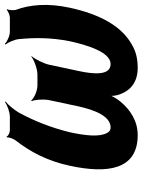

<svg xmlns="http://www.w3.org/2000/svg" viewBox="84 -674 599 808"><g transform="rotate(-90 384.0 -269.5)"><path d="M91 -276C56 -115 75 10 220 10C279 10 327 -21 362 -64C374 -78 387 -102 390 -114H386C383 -102 386 -78 392 -64C408 -20 443 10 503 10C539 10 571 3 598 -13C680 -57 729 -152 756 -276C776 -368 769 -444 747 -503C745 -512 745 -533 750 -539L746 -541C742 -535 723 -528 715 -528H656C637 -528 614 -539 604 -549L601 -546C610 -536 622 -510 624 -489C630 -426 631 -357 615 -276C600 -207 570 -104 519 -104C471 -104 475 -172 490 -240L516 -362C521 -386 540 -423 552 -436L551 -438C536 -426 498 -412 475 -412H429C406 -412 375 -426 366 -438L363 -436C369 -423 372 -386 367 -362L341 -240C326 -172 300 -104 252 -104C241 -104 234 -109 229 -119C211 -151 218 -211 232 -276C252 -357 280 -426 314 -489C326 -510 348 -536 361 -546L360 -549C346 -539 317 -528 297 -528H239C231 -528 215 -535 214 -542L210 -540C212 -533 204 -511 197 -503C150 -443 111 -370 91 -276Z"/></g></svg>

Font: Asimov
Style: EdgeExtremeIt
Weight: 500
Designer: Google
Version: Version 2.000980: 2014